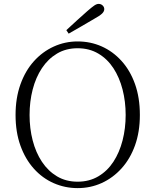

<svg xmlns="http://www.w3.org/2000/svg" viewBox="-20 -952 799 987"><path d="M321 -797Q349 -823 376.5 -848Q404 -873 429 -895Q452 -915 464.5 -923.5Q477 -932 487 -932Q499 -932 507.5 -924Q516 -916 516 -905Q516 -893 504.5 -882Q493 -871 464 -855Q432 -836 399 -817Q366 -798 333 -779ZM379 15Q314 15 256 -10.5Q198 -36 154 -85Q110 -134 85 -203.5Q60 -273 60 -361Q60 -448 85 -518Q110 -588 154 -637Q198 -686 256 -712.5Q314 -739 379 -739Q445 -739 502.5 -713.5Q560 -688 604.5 -639Q649 -590 674 -520Q699 -450 699 -361Q699 -274 674 -204.5Q649 -135 604.5 -86Q560 -37 502.5 -11Q445 15 379 15ZM379 -18Q439 -18 485.5 -45.5Q532 -73 563 -120.5Q594 -168 610 -230Q626 -292 626 -361Q626 -430 610 -492Q594 -554 563 -601.5Q532 -649 485.5 -676.5Q439 -704 379 -704Q319 -704 273 -676.5Q227 -649 195.5 -601.5Q164 -554 148 -492Q132 -430 132 -361Q132 -292 148 -230Q164 -168 195.5 -120.5Q227 -73 273 -45.5Q319 -18 379 -18Z"/></svg>

Font: Source Han Serif JP VF
Style: Regular
Weight: 250
Designer: Ryoko NISHIZUKA 西塚涼子 (kana & ideographs); Frank Grießhammer (Latin, Greek & Cyrillic); Wenlong ZHANG 张文龙 (bopomofo); San
Foundry: Adobe
Version: Version 2.001;hotconv 1.1.0;makeotfexe 2.6.0